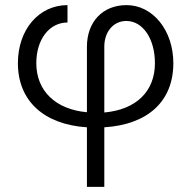

<svg xmlns="http://www.w3.org/2000/svg" viewBox="-20 -489 748 751"><path d="M658 -242C658 -370 578 -469 475 -469C382 -469 320 -404 320 -306V-50C198 -61 122 -133 122 -242C122 -335 173 -401 244 -401V-469C132 -469 50 -373 50 -242C50 -95 151 -2 320 9V242H388V9C559 -2 658 -93 658 -242ZM388 -307C388 -365 424 -407 474 -407C539 -407 586 -337 586 -242C586 -131 512 -60 388 -49Z"/></svg>

Font: UULA Sans
Style: Regular
Weight: 400
Designer: Mohamed Gaber, Laura Garcia Mut
Foundry: Kief Type Foundry
Version: Version 3.006;hotconv 1.0.109;makeotfexe 2.5.65596